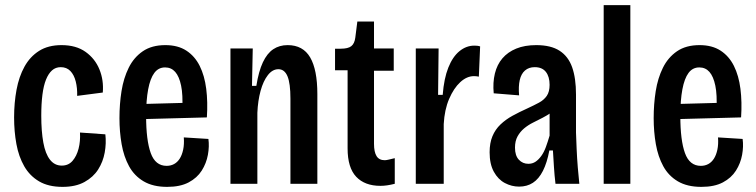

<svg xmlns="http://www.w3.org/2000/svg" viewBox="-20 -717 2948 749"><path d="M224 12Q169 12 132.5 -9.5Q96 -31 74.5 -68.5Q53 -106 44 -155Q35 -204 35 -259Q35 -316 44.5 -367Q54 -418 75.5 -457Q97 -496 132.5 -518.5Q168 -541 220 -541Q277 -541 314 -514.5Q351 -488 368 -446Q385 -404 381 -356L281 -343Q282 -373 275.5 -399Q269 -425 254.5 -440Q240 -455 217 -455Q197 -455 183 -442.5Q169 -430 159.5 -406.5Q150 -383 145.5 -347.5Q141 -312 141 -266Q141 -205 149 -161Q157 -117 175 -94Q193 -71 221 -71Q247 -71 263 -89.5Q279 -108 286.5 -137Q294 -166 292 -200L391 -193Q395 -158 388.5 -122Q382 -86 363 -56Q344 -26 309.5 -7Q275 12 224 12Z M632 12Q577 12 540.5 -9.5Q504 -31 483.5 -68.5Q463 -106 454.5 -154.5Q446 -203 446 -256Q446 -311 454 -361.5Q462 -412 482 -452.5Q502 -493 537 -517Q572 -541 625 -541Q674 -541 707 -519.5Q740 -498 759 -460Q778 -422 784.5 -370.5Q791 -319 787 -259L524 -252V-311L709 -316L691 -291Q694 -347 686.5 -383Q679 -419 663.5 -436.5Q648 -454 624 -454Q598 -454 582 -432.5Q566 -411 558 -368.5Q550 -326 550 -264Q550 -170 568 -120Q586 -70 630 -70Q646 -70 659 -77Q672 -84 681 -98Q690 -112 694.5 -133Q699 -154 697 -181L793 -175Q797 -146 791 -113Q785 -80 767 -51.5Q749 -23 716 -5.5Q683 12 632 12Z M879 0V-344V-528H966L963 -382H980Q989 -439 1005.5 -474Q1022 -509 1046 -525Q1070 -541 1102 -541Q1162 -541 1190 -493Q1218 -445 1218 -350V0H1113V-332Q1113 -392 1101.5 -419.5Q1090 -447 1066 -447Q1043 -447 1025 -424Q1007 -401 996.5 -362.5Q986 -324 984 -277V0Z M1464 8Q1403 8 1369.5 -27.5Q1336 -63 1336 -138V-443H1287V-527H1309Q1338 -527 1350.5 -537Q1363 -547 1366 -570L1374 -633H1439V-528H1516V-441H1439V-156Q1439 -124 1449 -108Q1459 -92 1481 -92Q1487 -92 1497 -94.5Q1507 -97 1520 -100V0Q1504 4 1490.5 6Q1477 8 1464 8Z M1602 0V-314V-528H1691L1689 -347H1707Q1712 -411 1729 -453.5Q1746 -496 1772.5 -517.5Q1799 -539 1830 -539Q1836 -539 1841.5 -538.5Q1847 -538 1853 -536L1848 -418Q1844 -419 1838.5 -419.5Q1833 -420 1829 -420Q1801 -420 1775.5 -396.5Q1750 -373 1732 -331Q1714 -289 1711 -233V0Z M2005 11Q1976 11 1949.5 -3Q1923 -17 1906.5 -47Q1890 -77 1890 -123Q1890 -159 1901 -185.5Q1912 -212 1932.5 -231.5Q1953 -251 1979.5 -265.5Q2006 -280 2037 -294Q2063 -306 2082.5 -316.5Q2102 -327 2113 -343Q2124 -359 2124 -386Q2124 -418 2109.5 -436.5Q2095 -455 2066 -455Q2043 -455 2028 -442Q2013 -429 2007.5 -404.5Q2002 -380 2005 -345L1906 -353Q1902 -395 1910.5 -430Q1919 -465 1940 -489.5Q1961 -514 1994 -527.5Q2027 -541 2072 -541Q2129 -541 2163 -519Q2197 -497 2212 -454.5Q2227 -412 2227 -348V-200Q2228 -172 2229.5 -136Q2231 -100 2234 -64Q2237 -28 2240 0H2147Q2143 -33 2141 -65.5Q2139 -98 2137 -130H2123Q2114 -82 2098 -50.5Q2082 -19 2059 -4Q2036 11 2005 11ZM2041 -78Q2057 -78 2069 -86Q2081 -94 2091.5 -108.5Q2102 -123 2109.5 -143.5Q2117 -164 2124 -188V-298L2155 -305Q2146 -289 2130.5 -278Q2115 -267 2096.5 -257.5Q2078 -248 2059 -238.5Q2040 -229 2024.5 -216Q2009 -203 1999 -185Q1989 -167 1989 -141Q1989 -110 2004 -94Q2019 -78 2041 -78Z M2335 0V-697H2439V0Z M2716 12Q2661 12 2624.5 -9.5Q2588 -31 2567.5 -68.5Q2547 -106 2538.5 -154.5Q2530 -203 2530 -256Q2530 -311 2538 -361.5Q2546 -412 2566 -452.5Q2586 -493 2621 -517Q2656 -541 2709 -541Q2758 -541 2791 -519.5Q2824 -498 2843 -460Q2862 -422 2868.5 -370.5Q2875 -319 2871 -259L2608 -252V-311L2793 -316L2775 -291Q2778 -347 2770.5 -383Q2763 -419 2747.5 -436.5Q2732 -454 2708 -454Q2682 -454 2666 -432.5Q2650 -411 2642 -368.5Q2634 -326 2634 -264Q2634 -170 2652 -120Q2670 -70 2714 -70Q2730 -70 2743 -77Q2756 -84 2765 -98Q2774 -112 2778.5 -133Q2783 -154 2781 -181L2877 -175Q2881 -146 2875 -113Q2869 -80 2851 -51.5Q2833 -23 2800 -5.5Q2767 12 2716 12Z"/></svg>

Font: Bricolage Grotesque 24pt Condensed Medium
Style: Regular
Weight: 500
Width: 3
Designer: Mathieu Triay
Foundry: Atelier Triay
Version: Version 1.001;gftools[0.9.33.dev8+g029e19f]